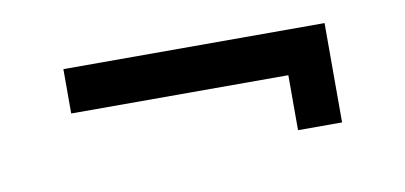

<svg xmlns="http://www.w3.org/2000/svg" viewBox="-33 -460 641 304"><g transform="rotate(-10 288.0 -308.0)"><path d="M78.1 -316.9V-388.2H498V-228.5H427.2V-316.9Z"/></g></svg>

Font: Kay Pho Du Medium
Style: Regular
Weight: 500
Designer: Victor Gaultney, Khu Oo Reh
Foundry: SIL International
Version: Version 3.000